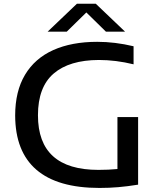

<svg xmlns="http://www.w3.org/2000/svg" viewBox="-20 -966 824 994"><path d="M695 -360V-10Q639 -1 592.2 3Q545.5 7 495 7Q278 7 168.5 -87.2Q59 -181.5 58.5 -368Q58.5 -493.5 109.5 -578.8Q160.5 -664 255.8 -706.8Q351 -749.5 483.5 -749.5Q575 -749.5 671.5 -726.5V-633Q579.5 -655.5 492 -655.5Q339 -655 257.8 -585.2Q176.5 -515.5 176.5 -369Q176.5 -86.5 489.5 -86.5Q543 -86.5 588 -91V-360ZM627.5 -802H528.5L427 -901.5L325.5 -802H226.5L378 -946.5H476Z"/></svg>

Font: Encode Sans Expanded Medium
Style: Regular
Weight: 500
Width: 7
Designer: Multiple Designers
Foundry: Impallari Type
Version: Version 2.000